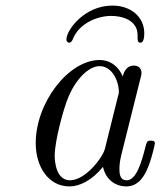

<svg xmlns="http://www.w3.org/2000/svg" viewBox="-20 -657 575 688"><path d="M497 -538C497 -597 448 -637 383 -637C281 -637 218 -548 218 -516C218 -507 224 -504 228 -504C235 -504 240 -513 242 -519C262 -569 323 -600 379 -600C414 -600 473 -587 473 -531V-520C473 -511 475 -504 483 -504C494 -504 497 -521 497 -538ZM108 -144C108 -59 154 11 229 11C265 11 309 -10 349 -59C360 -10 397 11 432 11C469 11 490 -14 505 -45C523 -83 535 -141 535 -143C535 -153 527 -153 520 -153C508 -153 507 -152 501 -130C487 -74 468 -11 434 -11C408 -11 408 -38 408 -52C408 -59 408 -75 415 -103L483 -375C487 -389 487 -391 487 -396C487 -417 470 -422 460 -422C428 -422 421 -388 420 -383C401 -426 369 -442 337 -442C226 -442 108 -290 108 -144ZM176 -100C176 -150 207 -267 225 -309C250 -370 296 -420 337 -420C381 -420 406 -368 406 -326C406 -324 405 -319 403 -313L356 -124C348 -92 286 -11 231 -11C184 -11 176 -70 176 -100Z"/></svg>

Font: CMU Serif
Style: Italic
Weight: 500
Italic angle: -14.04°
Version: Version 0.7.0